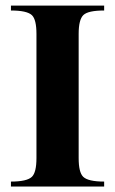

<svg xmlns="http://www.w3.org/2000/svg" viewBox="-20 -682 421 702"><path d="M360.8 0H20V-18.1Q78.6 -18.1 96.7 -35.6Q113.3 -51.8 113.3 -104V-558.1Q113.3 -610.4 96.7 -626.5Q78.6 -643.6 20 -643.6V-661.6H360.8V-643.6Q302.2 -643.6 284.9 -627Q267.6 -610.4 267.6 -558.1V-104Q267.6 -51.8 284.2 -35.6Q302.2 -18.1 360.8 -18.1Z"/></svg>

Font: Dai Banna SIL Light
Style: Bold
Weight: 700
Designer: Victor Gaultney
Foundry: SIL International
Version: Version 2.001